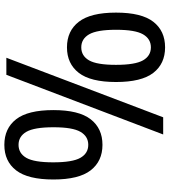

<svg xmlns="http://www.w3.org/2000/svg" viewBox="34 -824 798 906"><g transform="rotate(-90 433.0 -371.0)"><path d="M39 -518Q39 -638 82 -693.8Q125 -749.5 202.5 -749.5Q280 -749.5 323.2 -694Q366.5 -638.5 366.5 -518Q366.5 -398 323.2 -342.2Q280 -286.5 202.5 -286.5Q125.5 -286.5 82.2 -342.2Q39 -398 39 -518ZM251.5 0 533 -740H613.5L332.5 0ZM285.5 -517.5Q285.5 -608.5 264 -645.5Q242.5 -682.5 202.5 -682.5Q162.5 -682.5 141.2 -645.8Q120 -609 120 -519Q120 -428 141.2 -390.8Q162.5 -353.5 202.5 -353.5Q242.5 -353.5 264 -390.5Q285.5 -427.5 285.5 -517.5ZM499 -222.5Q499 -342.5 542.2 -398.2Q585.5 -454 662.5 -454Q740 -454 783.2 -398.2Q826.5 -342.5 826.5 -222.5Q826.5 -102 783.2 -46.5Q740 9 662.5 9Q585 9 542 -46.8Q499 -102.5 499 -222.5ZM745.5 -222Q745.5 -312.5 724 -349.5Q702.5 -386.5 662.5 -386.5Q622.5 -386.5 601.2 -349.8Q580 -313 580 -223Q580 -132.5 601.2 -95.2Q622.5 -58 662.5 -58Q702.5 -58 724 -95Q745.5 -132 745.5 -222Z"/></g></svg>

Font: Encode Sans Condensed Medium
Style: Regular
Weight: 500
Width: 3
Designer: Multiple Designers
Foundry: Impallari Type
Version: Version 2.000